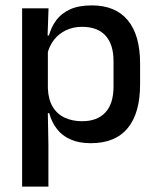

<svg xmlns="http://www.w3.org/2000/svg" viewBox="-20 -520 583 712"><path d="M316.5 11Q273 11 241.8 -2.8Q210.5 -16.5 191 -41.8Q171.5 -67 162.5 -100.5H130L157.5 -193Q159 -152 175 -124.8Q191 -97.5 219.2 -84Q247.5 -70.5 284.5 -70.5Q341 -70.5 371 -103.2Q401 -136 401 -199.5V-293Q401 -355.5 371.2 -388Q341.5 -420.5 284.5 -420.5Q250.5 -420.5 224 -407.5Q197.5 -394.5 180.2 -372.2Q163 -350 156 -321.5L133 -388.5H161.5Q170 -419.5 188.5 -444.8Q207 -470 239.2 -485Q271.5 -500 320.5 -500Q408 -500 453.8 -445Q499.5 -390 499.5 -284.5V-207Q499.5 -100.5 453.5 -44.8Q407.5 11 316.5 11ZM159.5 172H62V-489H160L156 -374.5L157.5 -345.5V-140.5L157 -121.5L159.5 17Z"/></svg>

Font: Anek Malayalam Medium
Style: Regular
Weight: 500
Designer: Maithili Shingre (Malayalam) & Yesha Goshar (Latin)
Foundry: Ek Type
Version: Version 1.003